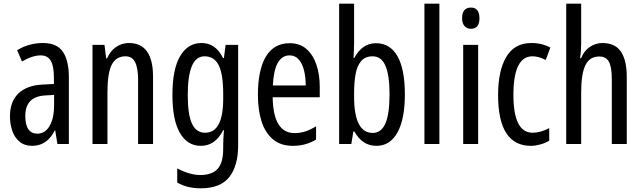

<svg xmlns="http://www.w3.org/2000/svg" viewBox="-20 -780 3478 1040"><path d="M213 -547Q289 -547 321 -499Q353 -451 353 -362V0H291L279 -74H277Q235 10 154 10Q113 10 86 -12.5Q59 -35 46.5 -71.5Q34 -108 34 -150Q34 -230 80 -274Q126 -318 211 -322L272 -325V-360Q272 -422 255 -451Q238 -480 200 -480Q156 -480 99 -447L73 -508Q136 -547 213 -547ZM225 -263Q117 -257 117 -152Q117 -103 134 -79.5Q151 -56 182 -56Q224 -56 248.5 -97.5Q273 -139 273 -212V-266Z M678 -547Q809 -547 809 -364V0H728V-348Q728 -411 712 -443Q696 -475 660 -475Q608 -475 585 -429Q562 -383 562 -279V0H481V-537H546L555 -464H560Q577 -504 608.5 -525.5Q640 -547 678 -547Z M1071 -547Q1109 -547 1137.5 -528Q1166 -509 1188 -466H1193L1202 -537H1270V6Q1270 118 1222 179Q1174 240 1067 240Q1030 240 999.5 232.5Q969 225 940 209V132Q1008 168 1065 168Q1127 168 1158 135.5Q1189 103 1189 25V9Q1189 -8 1190 -29.5Q1191 -51 1193 -75H1189Q1146 10 1068 10Q995 10 954.5 -60Q914 -130 914 -266Q914 -406 956 -476.5Q998 -547 1071 -547ZM1088 -475Q1041 -475 1019 -421.5Q997 -368 997 -265Q997 -159 1020 -110Q1043 -61 1091 -61Q1189 -61 1189 -245V-270Q1189 -377 1165 -426Q1141 -475 1088 -475Z M1549 -546Q1604 -546 1640 -514.5Q1676 -483 1694 -429.5Q1712 -376 1712 -309V-253H1457Q1460 -59 1576 -59Q1605 -59 1633.5 -68Q1662 -77 1692 -96V-24Q1636 10 1567 10Q1499 10 1457 -26.5Q1415 -63 1396 -125Q1377 -187 1377 -265Q1377 -402 1420.5 -474Q1464 -546 1549 -546ZM1549 -480Q1508 -480 1485 -440Q1462 -400 1458 -317H1636Q1636 -361 1627 -398Q1618 -435 1598.5 -457.5Q1579 -480 1549 -480Z M1898 -543Q1898 -527 1897 -508Q1896 -489 1895 -466H1899Q1942 -546 2016 -546Q2093 -546 2133 -475.5Q2173 -405 2173 -269Q2173 -135 2133 -62.5Q2093 10 2019 10Q1981 10 1951.5 -9Q1922 -28 1899 -68H1894L1883 0H1817V-760H1898ZM1998 -475Q1958 -475 1936 -449Q1914 -423 1906 -378Q1898 -333 1898 -276V-257Q1898 -60 1999 -60Q2045 -60 2067.5 -111Q2090 -162 2090 -270Q2090 -372 2068 -423.5Q2046 -475 1998 -475Z M2360 0H2279V-760H2360Z M2531 -739Q2577 -739 2577 -681Q2577 -624 2531 -624Q2509 -624 2496 -639Q2483 -654 2483 -681Q2483 -739 2531 -739ZM2570 -537V0H2489V-537Z M2856 10Q2678 10 2678 -265Q2678 -397 2722.5 -472Q2767 -547 2858 -547Q2890 -547 2915 -540.5Q2940 -534 2961 -522L2936 -455Q2898 -475 2864 -475Q2761 -475 2761 -266Q2761 -61 2865 -61Q2887 -61 2909.5 -67.5Q2932 -74 2955 -86V-18Q2934 -5 2906.5 2.5Q2879 10 2856 10Z M3128 -545Q3128 -501 3122 -465H3128Q3143 -504 3174.5 -525.5Q3206 -547 3243 -547Q3312 -547 3343.5 -500Q3375 -453 3375 -364V0H3294V-348Q3294 -416 3278.5 -445Q3263 -474 3226 -474Q3174 -474 3151 -427Q3128 -380 3128 -279V0H3047V-760H3128Z"/></svg>

Font: Noto Sans Oriya ExtCond
Style: Regular
Weight: 400
Width: 2
Designer: Amélie Bonet and Sol Matas
Foundry: Google LLC
Version: Version 2.006; ttfautohint (v1.8.4.7-5d5b)